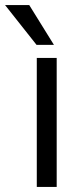

<svg xmlns="http://www.w3.org/2000/svg" viewBox="-68 -739 323 762"><path d="M157 3H78V-509H157ZM146 -561H77L-48 -719H48Z"/></svg>

Font: Hind Siliguri Fixed
Style: Regular
Weight: 400
Designer: Jyotish Sonowal
Foundry: Indian Type Foundry
Version: Version 1.001;October 28, 2021;FontCreator 12.0.0.2565 64-bi